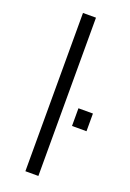

<svg xmlns="http://www.w3.org/2000/svg" viewBox="-144 -795 573 847"><g transform="rotate(20 142.5 -371.5)"><path d="M92 0V-743H153V0ZM217 -258V-341H285V-258Z"/></g></svg>

Font: Saira Light
Style: Regular
Weight: 300
Designer: Hector Gatti with collaboration of the Omnibus-Type team
Foundry: Omnibus-Type
Version: Version 1.100; ttfautohint (v1.8.3)